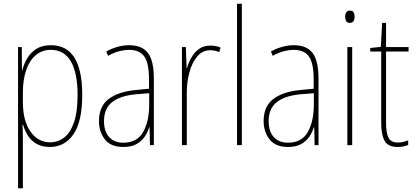

<svg xmlns="http://www.w3.org/2000/svg" viewBox="-20 -780 2234 1032"><path d="M254 -537Q422 -537 422 -270Q422 -127 375 -58.5Q328 10 248 10Q205 10 175.5 -7.5Q146 -25 129 -52.5Q112 -80 104 -110H101Q103 -76 103 -21V232H77V-527H97L98 -403H100Q109 -438 127.5 -468.5Q146 -499 176.5 -518Q207 -537 254 -537ZM253 -512Q205 -512 171.5 -483Q138 -454 120.5 -402.5Q103 -351 103 -284V-232Q103 -130 144 -72.5Q185 -15 249 -15Q291 -15 324.5 -40.5Q358 -66 377.5 -122Q397 -178 397 -270Q397 -388 361 -450Q325 -512 253 -512Z M674 -537Q743 -537 775 -495.5Q807 -454 807 -356V0H786L784 -96H782Q774 -69 757.5 -45Q741 -21 713.5 -5.5Q686 10 643 10Q575 10 543.5 -31Q512 -72 512 -129Q512 -208 563.5 -247.5Q615 -287 708 -296L781 -303V-351Q781 -441 755.5 -476.5Q730 -512 674 -512Q650 -512 621.5 -505Q593 -498 561 -480L551 -503Q579 -519 611 -528Q643 -537 674 -537ZM708 -273Q625 -265 582 -230.5Q539 -196 539 -129Q539 -74 566.5 -43.5Q594 -13 643 -13Q717 -13 749.5 -70.5Q782 -128 782 -220V-279Z M1110 -535Q1124 -535 1138.5 -532.5Q1153 -530 1166 -524L1158 -500Q1149 -504 1136.5 -507Q1124 -510 1110 -510Q1068 -510 1040 -476.5Q1012 -443 998 -391Q984 -339 984 -283V0H958V-527H979L983 -414H985Q993 -442 1008.5 -470Q1024 -498 1049 -516.5Q1074 -535 1110 -535Z M1280 0H1254V-760H1280Z M1559 -537Q1628 -537 1660 -495.5Q1692 -454 1692 -356V0H1671L1669 -96H1667Q1659 -69 1642.5 -45Q1626 -21 1598.5 -5.5Q1571 10 1528 10Q1460 10 1428.5 -31Q1397 -72 1397 -129Q1397 -208 1448.5 -247.5Q1500 -287 1593 -296L1666 -303V-351Q1666 -441 1640.5 -476.5Q1615 -512 1559 -512Q1535 -512 1506.5 -505Q1478 -498 1446 -480L1436 -503Q1464 -519 1496 -528Q1528 -537 1559 -537ZM1593 -273Q1510 -265 1467 -230.5Q1424 -196 1424 -129Q1424 -74 1451.5 -43.5Q1479 -13 1528 -13Q1602 -13 1634.5 -70.5Q1667 -128 1667 -220V-279Z M1861 -723Q1876 -723 1881 -713Q1886 -703 1886 -691Q1886 -676 1880 -666.5Q1874 -657 1860 -657Q1846 -657 1840.5 -667Q1835 -677 1835 -690Q1835 -702 1840.5 -712.5Q1846 -723 1861 -723ZM1873 -527V0H1847V-527Z M2119 -14Q2135 -14 2149 -17.5Q2163 -21 2174 -26V-1Q2162 4 2149 7Q2136 10 2118 10Q2065 10 2047 -23.5Q2029 -57 2029 -120V-503H1970V-522L2027 -528L2034 -657H2055V-527H2176V-503H2055V-119Q2055 -66 2068 -40Q2081 -14 2119 -14Z"/></svg>

Font: Noto Sans Gurmukhi UI Condensed Thin
Style: Regular
Weight: 100
Width: 3
Designer: Jelle Bosma - Monotype Design Team
Foundry: Monotype Imaging Inc.
Version: Version 2.004; ttfautohint (v1.8.4.7-5d5b)